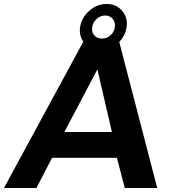

<svg xmlns="http://www.w3.org/2000/svg" viewBox="-72 -946 866 966"><path d="M528 -735 719 0H556L516 -152H190L111 0H-52L347 -736Q325 -770 331 -810Q338 -857 377 -891.5Q416 -926 465 -926Q513 -926 542.5 -891.5Q572 -857 565 -810Q559 -768 528 -735ZM392 -810Q388 -784 402.5 -768Q417 -752 441 -752Q465 -752 483.5 -768Q502 -784 506 -810Q509 -834 495 -851Q481 -868 457 -868Q433 -868 414 -850.5Q395 -833 392 -810ZM252 -282H491L418 -597Z"/></svg>

Font: Oakes Grotesk Bold
Style: Italic
Weight: 700
Italic angle: -8°
Designer: Samuel Oakes
Foundry: Samuel Oakes
Version: Version 1.000;PS 001.000;hotconv 1.0.88;makeotf.lib2.5.64775